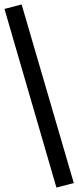

<svg xmlns="http://www.w3.org/2000/svg" viewBox="-34 -775 351 861"><path d="M219 66 -14 -735 63 -755 297 46Z"/></svg>

Font: Nunito Sans 10pt SemiCondensed SemiBold
Style: Regular
Weight: 600
Width: 4
Designer: Vernon Adams
Foundry: Vernon Adams
Version: Version 3.101;gftools[0.9.27]